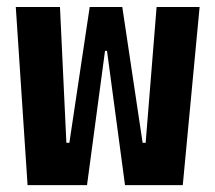

<svg xmlns="http://www.w3.org/2000/svg" viewBox="-20 -538 626 558"><path d="M60.1 0 25.9 -517.6H154.3L172.9 -123H181.6L240.7 -517.6H335.4L394.5 -123H403.3L435.1 -517.6H560.1L511.2 0H343.3L291 -390.1H285.2L232.9 0Z"/></svg>

Font: Caskaydia Cove
Style: Bold
Weight: 700
Monospace: yes
Designer: Aaron Bell
Foundry: Saja Typeworks
Version: Version 4.300; ttfautohint (v1.8.3)